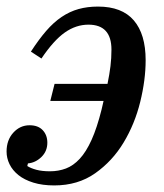

<svg xmlns="http://www.w3.org/2000/svg" viewBox="-20 -552 498 584"><path d="M145 12Q109 12 81.5 3.5Q54 -5 36 -19.5Q18 -34 9 -52.5Q0 -71 0 -91Q0 -126 20.5 -148.5Q41 -171 70 -171Q96 -171 110 -156Q124 -141 124 -118Q124 -92 106 -74.5Q88 -57 65 -55L63 -47Q74 -40 91 -35.5Q108 -31 132 -31Q158 -31 180.5 -39.5Q203 -48 222.5 -69Q242 -90 258.5 -126.5Q275 -163 289 -219L295 -245H133L146 -297H307Q313 -326 316 -350.5Q319 -375 319 -401Q319 -477 249 -477Q211 -477 177 -453Q143 -429 106 -374L74 -395Q98 -432 120.5 -458Q143 -484 167.5 -500.5Q192 -517 219 -524.5Q246 -532 278 -532Q351 -532 387 -490Q423 -448 423 -369Q423 -309 406.5 -242Q390 -175 356 -118.5Q322 -62 269.5 -25Q217 12 145 12Z"/></svg>

Font: IBM Plex Serif Medm
Style: Italic
Weight: 500
Italic angle: -14°
Designer: Mike Abbink, Paul van der Laan, Pieter van Rosmalen
Foundry: Bold Monday
Version: Version 3.001